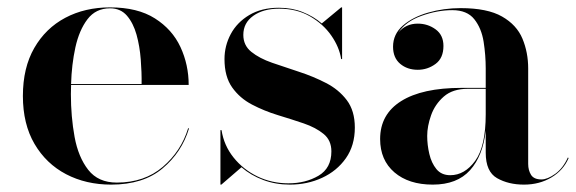

<svg xmlns="http://www.w3.org/2000/svg" viewBox="-20 -490 1560 520"><path d="M492 -142.5Q472.5 -77.5 420.2 -33.8Q368 10 281 10Q213 10 159 -18.2Q105 -46.5 73.5 -100.2Q42 -154 42 -230Q42 -306.5 72.8 -360Q103.5 -413.5 156.8 -441.8Q210 -470 278 -470Q352.5 -470 399.5 -440.2Q446.5 -410.5 468.8 -362.5Q491 -314.5 491 -260H172.5Q172 -248 172 -235Q172 -174 182 -119.2Q192 -64.5 219 -30Q246 4.5 296.5 4.5Q371 4.5 420.8 -38Q470.5 -80.5 489.5 -142.5ZM278 -467.5Q239.5 -467.5 217 -438Q194.5 -408.5 184.2 -361.8Q174 -315 172.5 -262.5H363.5Q364 -293.5 361.2 -329Q358.5 -364.5 349.8 -396Q341 -427.5 323.8 -447.5Q306.5 -467.5 278 -467.5Z M579.5 10H577V-137.5H580Q586.5 -96 612.5 -63.5Q638.5 -31 677.2 -12.2Q716 6.5 761 6.5Q807.5 6.5 842.5 -14Q877.5 -34.5 877.5 -80Q877.5 -110 856.5 -127.2Q835.5 -144.5 802.5 -155.8Q769.5 -167 732.5 -178.2Q695.5 -189.5 662.5 -206.8Q629.5 -224 608.8 -253.2Q588 -282.5 588 -330Q588 -366 605 -397.8Q622 -429.5 655 -449.2Q688 -469 735.5 -469Q771 -469 800.2 -457.2Q829.5 -445.5 851.5 -426.5L904 -470H906.5V-330H904Q899 -362.5 877.2 -393.8Q855.5 -425 819.5 -445.8Q783.5 -466.5 736 -466.5Q693 -466.5 666 -447.2Q639 -428 639 -395.5Q639 -367 660.8 -349.5Q682.5 -332 717 -320Q751.5 -308 790 -295.5Q828.5 -283 863 -265.2Q897.5 -247.5 919.2 -218.8Q941 -190 941 -144.5Q941 -96 916.8 -61.5Q892.5 -27 852.5 -8.5Q812.5 10 765 10Q726.5 10 693 -2.5Q659.5 -15 634 -37Z M1230 -252H1295.5V-304.5Q1295.5 -340.5 1289.8 -377Q1284 -413.5 1264.5 -438Q1245 -462.5 1205 -462.5Q1164.5 -462.5 1121.8 -447.2Q1079 -432 1059 -402Q1079 -426 1111.5 -426Q1138.5 -426 1159.8 -410.5Q1181 -395 1181 -365.5Q1181 -332.5 1159.5 -316.8Q1138 -301 1111.5 -301Q1083 -301 1063.8 -317.2Q1044.5 -333.5 1044.5 -363.5Q1044.5 -397.5 1071.2 -420.8Q1098 -444 1140 -456Q1182 -468 1227.5 -468Q1300 -468 1339.8 -445.2Q1379.5 -422.5 1395 -385.2Q1410.5 -348 1410.5 -304.5V-46Q1410.5 -29 1418.2 -16.5Q1426 -4 1446.5 -4Q1462.5 -4 1483.8 -19.2Q1505 -34.5 1518 -63.5L1520 -62Q1506 -29 1473.5 -9.5Q1441 10 1399 10Q1357 10 1326.2 -7.5Q1295.5 -25 1295.5 -76.5V-136.5Q1288 -68 1253 -29Q1218 10 1152 10Q1087 10 1048.2 -23.2Q1009.5 -56.5 1009.5 -113.5Q1009.5 -180.5 1066.5 -216.2Q1123.5 -252 1230 -252ZM1199.5 -15.5Q1238.5 -15.5 1267 -54.5Q1295.5 -93.5 1295.5 -180.5V-249.5H1247Q1206 -249.5 1182 -228.5Q1158 -207.5 1147.5 -177.8Q1137 -148 1137 -122Q1137 -97.5 1142.8 -73Q1148.5 -48.5 1162 -32Q1175.5 -15.5 1199.5 -15.5Z"/></svg>

Font: Bodoni* 72pt Medium
Style: Regular
Weight: 500
Version: Version 2.3